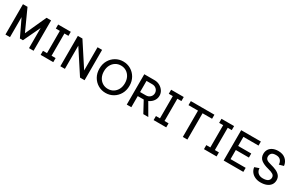

<svg xmlns="http://www.w3.org/2000/svg" viewBox="174 -1898 4914 3210"><g transform="rotate(30 2631.0 -293.5)"><path d="M339.8 -181.6 523.4 -585.9 557.1 -460 369.1 -63.5H310.5L119.1 -464.8L156.2 -585.9ZM611.3 -585.9V0H523.4V-585.9ZM68.4 -585.9H156.2V0H68.4Z M748 -585.9V-507.8H825.7V-78.1H748V0H991.7V-78.1H913.6V-507.8H991.7V-585.9Z M1216.3 -585.9H1128.4V0H1216.3V-448.2L1508.3 0H1596.2V-585.9H1508.3V-137.7Z M2003.4 -68.4Q1946.3 -68.4 1900.4 -96.4Q1854.5 -124.5 1827.9 -175Q1801.3 -225.6 1801.3 -293Q1801.3 -360.4 1827.9 -410.9Q1854.5 -461.4 1900.4 -489.5Q1946.3 -517.6 2003.4 -517.6Q2061 -517.6 2106.7 -489.5Q2152.3 -461.4 2179 -410.9Q2205.6 -360.4 2205.6 -293Q2205.6 -225.6 2179 -175Q2152.3 -124.5 2106.7 -96.4Q2061 -68.4 2003.4 -68.4ZM2003.4 -595.7Q1923.3 -595.7 1857.4 -556.9Q1791.5 -518.1 1752.4 -450Q1713.4 -381.8 1713.4 -293Q1713.4 -204.6 1752.4 -136.2Q1791.5 -67.9 1857.4 -29.1Q1923.3 9.8 2003.4 9.8Q2083.5 9.8 2149.4 -29.1Q2215.3 -67.9 2254.4 -136.2Q2293.5 -204.6 2293.5 -293Q2293.5 -381.8 2254.4 -450Q2215.3 -518.1 2149.4 -556.9Q2083.5 -595.7 2003.4 -595.7Z M2599.1 -242.2 2660.2 -286.1 2826.2 0H2730ZM2498.5 -507.8V-293H2609.9Q2659.2 -293 2691.4 -324.2Q2723.6 -355.5 2723.6 -400.4Q2723.6 -445.3 2691.4 -476.6Q2659.2 -507.8 2609.9 -507.8ZM2410.6 0V-585.9H2609.9Q2664.1 -585.9 2710 -560.8Q2755.9 -535.6 2783.7 -493.7Q2811.5 -451.7 2811.5 -400.4Q2811.5 -349.1 2783.7 -307.1Q2755.9 -265.1 2710 -240Q2664.1 -214.8 2609.9 -214.8H2498.5V0Z M2928.7 -585.9V-507.8H3006.3V-78.1H2928.7V0H3172.4V-78.1H3094.2V-507.8H3172.4V-585.9Z M3580.6 0V-507.8H3764.2V-585.9H3309.1V-507.8H3492.7V0Z M3900.9 -585.9V-507.8H3978.5V-78.1H3900.9V0H4144.5V-78.1H4066.4V-507.8H4144.5V-585.9Z M4622.1 -332H4369.1V-507.8H4661.1V-585.9H4281.2V0H4661.1V-78.1H4369.1V-253.9H4622.1Z M4996.6 -517.6Q5056.2 -517.6 5085 -484.1Q5113.8 -450.7 5113.8 -401.4L5200.2 -425.8Q5191.9 -500.5 5138.4 -548.1Q5085 -595.7 4996.1 -595.7Q4934.6 -595.7 4890.4 -574.7Q4846.2 -553.7 4822.8 -516.4Q4799.3 -479 4799.3 -429.7Q4799.3 -356 4851.3 -315.4Q4903.3 -274.9 4996.6 -252Q5059.6 -236.8 5092.3 -216.1Q5125 -195.3 5125 -155.8Q5125 -116.2 5093.8 -92.3Q5062.5 -68.4 4995.6 -68.4Q4934.6 -68.4 4899.4 -102.3Q4864.3 -136.2 4864.3 -189L4778.3 -159.7Q4784.2 -109.9 4813 -71.5Q4841.8 -33.2 4888.9 -11.7Q4936 9.8 4995.6 9.8Q5061 9.8 5109.9 -10Q5158.7 -29.8 5185.8 -66.9Q5212.9 -104 5212.9 -155.8Q5212.9 -208 5184.8 -242.4Q5156.7 -276.9 5107.9 -299.3Q5059.1 -321.8 4996.6 -336.9Q4935.1 -351.6 4911.1 -372.8Q4887.2 -394 4887.2 -429.7Q4887.2 -465.8 4910.6 -491.7Q4934.1 -517.6 4996.6 -517.6Z"/></g></svg>

Font: Giphurs SC
Style: Regular
Weight: 400
Version: Version 0.920